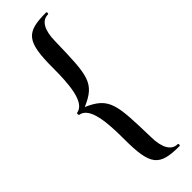

<svg xmlns="http://www.w3.org/2000/svg" viewBox="-284 -732 856 856"><g transform="rotate(-45 144.5 -304.0)"><path d="M32 -298C90 -289 97 -182 97 -80C97 87 123 117 250 117C255 117 255 105 250 105C211 105 189 67 188 -1C183 -211 182 -258 74 -305C182 -351 183 -393 188 -607C189 -675 211 -713 250 -713C255 -713 255 -725 250 -725C125 -725 97 -697 97 -529C97 -429 90 -320 32 -311C28 -311 28 -298 32 -298Z"/></g></svg>

Font: Cormorant SC Semi
Style: Regular
Weight: 600
Designer: Christian Thalmann (Catharsis Fonts)
Version: Version 1.000;PS 001.000;hotconv 1.0.70;makeotf.lib2.5.58329